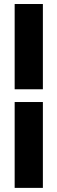

<svg xmlns="http://www.w3.org/2000/svg" viewBox="-20 -732 286 956"><path d="M193.5 -287.5H53V-712H193.5ZM193.5 203.5H53V-224H193.5Z"/></svg>

Font: Anek Odia SemiCondensed ExtraBold
Style: Regular
Weight: 800
Width: 4
Designer: Yesha Goshar & Mahesh Sahu (Odia), Yesha Goshar (Latin)
Foundry: Ek Type
Version: Version 1.003